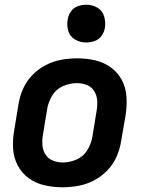

<svg xmlns="http://www.w3.org/2000/svg" viewBox="-20 -785 616 813"><path d="M244 8Q277 8 311 2Q345 -4 377 -20.5Q409 -37 434.5 -63.5Q460 -90 474 -122.5Q488 -155 493 -188L512 -298Q518 -337 515.5 -375.5Q513 -414 496 -446Q479 -478 449.5 -499.5Q420 -521 383 -529.5Q346 -538 307 -538Q274 -538 240 -532Q206 -526 174 -509.5Q142 -493 116.5 -466.5Q91 -440 77 -407.5Q63 -375 58 -342L40 -232Q33 -193 35.5 -155Q38 -117 55 -84.5Q72 -52 101.5 -30.5Q131 -9 168.5 -0.5Q206 8 244 8ZM246 -97Q224 -97 204 -105Q184 -113 172.5 -131Q161 -149 159.5 -171Q158 -193 162 -215L180 -325Q185 -354 201.5 -381Q218 -408 247 -420.5Q276 -433 305 -433Q328 -433 348 -425Q368 -417 379 -399Q390 -381 391.5 -359.5Q393 -338 389 -315L371 -205Q366 -176 349.5 -149Q333 -122 304 -109.5Q275 -97 246 -97ZM345 -605Q362 -605 380 -611Q398 -617 409.5 -632.5Q421 -648 424 -666Q428 -691 421 -715.5Q414 -740 392.5 -752.5Q371 -765 345 -765Q328 -765 310 -759Q292 -753 281 -737.5Q270 -722 267 -705Q262 -679 269 -654.5Q276 -630 298 -617.5Q320 -605 345 -605Z"/></svg>

Font: Iosevka Sparkle
Style: Bold Italic
Weight: 700
Italic angle: -9°
Designer: Belleve Invis
Foundry: Belleve Invis
Version: Version 4.5.0; ttfautohint (v1.8.3)